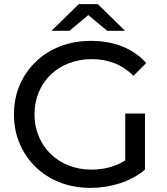

<svg xmlns="http://www.w3.org/2000/svg" viewBox="-20 -907 812 935"><path d="M421 8Q340 8 272 -18.5Q204 -45 154 -93.5Q104 -142 76 -207Q48 -272 48 -350Q48 -428 76 -493Q104 -558 154.5 -606.5Q205 -655 273 -681.5Q341 -708 423 -708Q506 -708 575 -681Q644 -654 692 -600L630 -538Q587 -580 536.5 -599.5Q486 -619 427 -619Q367 -619 315.5 -599Q264 -579 226.5 -543Q189 -507 168.5 -457.5Q148 -408 148 -350Q148 -293 168.5 -243.5Q189 -194 226.5 -157.5Q264 -121 315 -101Q366 -81 426 -81Q482 -81 533.5 -98.5Q585 -116 629 -157L686 -81Q634 -37 564.5 -14.5Q495 8 421 8ZM590 -94V-354H686V-81ZM231 -757 364 -887H456L589 -757H502L370 -867H450L318 -757Z"/></svg>

Font: MOST Montserrat Medium
Style: Regular
Weight: 500
Designer: Julieta Ulanovsky
Foundry: Julieta Ulanovsky
Version: Version 8.000;March 11, 2024;FontCreator 15.0.0.2926 64-bit